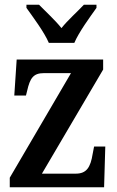

<svg xmlns="http://www.w3.org/2000/svg" viewBox="-20 -786 493 806"><path d="M185 -606H292C311 -651 358 -715 385 -753V-766H332C306 -738 264 -701 238 -668C212 -701 171 -738 144 -766H91V-753C118 -715 166 -651 185 -606ZM21 0H417L422 -171H375L369 -140C360 -83 343 -57 298 -57H156L413 -494V-536H50L40 -385H89L94 -405C106 -458 120 -479 164 -479H278L21 -40Z"/></svg>

Font: Noto Serif Ethiopic Condensed SemiBold
Style: Regular
Weight: 600
Width: 3
Designer: Monotype Design Team
Foundry: Monotype Imaging Inc.
Version: Version 2.102